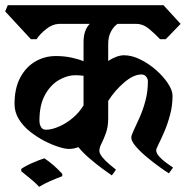

<svg xmlns="http://www.w3.org/2000/svg" viewBox="-38 -659 729 740"><path d="M564 -80Q564 -69 575 -56.5Q586 -44 601.5 -32.5Q617 -21 629 -13L613 9Q601 2 577.5 -15Q554 -32 528.5 -53Q503 -74 485.5 -94.5Q468 -115 468 -129Q468 -137 477.5 -157Q487 -177 500 -206Q513 -235 522.5 -270.5Q532 -306 532 -345Q532 -356 525 -364Q518 -372 507 -372Q477 -372 441 -341.5Q405 -311 379 -270V-203Q379 -171 370.5 -147Q362 -123 353.5 -106.5Q345 -90 345 -78Q345 -67 356.5 -53Q368 -39 383.5 -26Q399 -13 409 -5L393 17Q381 9 356.5 -9Q332 -27 306 -49.5Q280 -72 264 -92Q247 -85 227 -85Q213 -85 187.5 -93Q162 -101 133 -116Q104 -131 77.5 -152Q51 -173 34.5 -200Q18 -227 18 -258Q18 -319 40 -360Q62 -401 98 -422Q134 -443 177 -443Q210 -443 237.5 -437Q265 -431 284 -423V-497Q284 -543 308 -567H189Q164 -566 140 -547Q116 -528 103 -508H81L-18 -615L-8 -639H592L658 -567L601 -508H579Q558 -530 535.5 -548.5Q513 -567 486 -567H415Q400 -557 389.5 -537Q379 -517 379 -490V-424Q394 -434 410 -440Q426 -446 440 -446Q470 -446 502.5 -430Q535 -414 563 -389.5Q591 -365 609 -338Q627 -311 627 -290Q627 -252 617.5 -216.5Q608 -181 595.5 -152Q583 -123 573.5 -104Q564 -85 564 -80ZM139 -159Q161 -159 189 -171Q217 -183 242.5 -204.5Q268 -226 284 -253V-367Q275 -368 267.5 -368.5Q260 -369 253 -369Q220 -369 188 -350Q156 -331 135 -292.5Q114 -254 114 -194Q114 -180 120 -169.5Q126 -159 139 -159ZM44 -8Q61 -20 86.5 -31Q112 -42 133 -49Q170 -24 202 11V20Q183 27 156.5 38.5Q130 50 113 61Q97 44 79.5 30Q62 16 44 1Z"/></svg>

Font: Jaini
Style: Regular
Weight: 400
Designer: Maithili Shingre, Girish Dalvi (Devanagari), Taresh Vohra (Latin)
Foundry: Ek Type
Version: Version 2.000; ttfautohint (v1.8.4.7-5d5b)